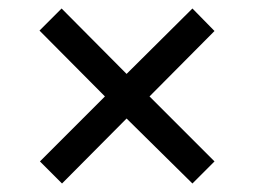

<svg xmlns="http://www.w3.org/2000/svg" viewBox="-20 -473 600 452"><path d="M126 -41 74 -93 227 -246 73 -401 125 -453 278 -299 433 -453 485 -400 332 -246 485 -93 433 -41 278 -194Z"/></svg>

Font: Hanken Grotesk
Style: Regular
Weight: 400
Designer: Alfredo Marco Pradil
Foundry: Hanken Design Co.
Version: Version 3.013